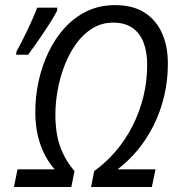

<svg xmlns="http://www.w3.org/2000/svg" viewBox="-20 -745 715 765"><path d="M44.4 -526.9 45.4 -539.1Q54.7 -555.7 66.2 -578.1Q77.6 -600.6 89.4 -625.2Q101.1 -649.9 111.3 -673.3Q121.6 -696.8 128.4 -714.4H208.5L207.5 -702.6Q200.7 -688.5 186.8 -665.8Q172.9 -643.1 155.5 -617.2Q138.2 -591.3 121.3 -567.4Q104.5 -543.5 91.8 -526.9ZM35.6 0 49.8 -70.3H197.8Q176.3 -94.2 158.7 -127.7Q141.1 -161.1 130.9 -204.1Q120.6 -247.1 120.6 -298.3Q120.6 -360.8 134 -422.1Q147.5 -483.4 173.6 -537.8Q199.7 -592.3 238.3 -634.5Q276.9 -676.8 326.9 -700.7Q377 -724.6 438 -724.6Q509.3 -724.6 555.9 -694.8Q602.5 -665 625.7 -612.5Q648.9 -560.1 648.9 -491.2Q648.9 -425.3 634.5 -363.8Q620.1 -302.2 593.3 -247.8Q566.4 -193.4 529.5 -148.4Q492.7 -103.5 448.2 -70.3H599.6L585 0H342.8L355.5 -63.5Q402.3 -97.2 441.2 -142.6Q480 -188 508.1 -243.2Q536.1 -298.3 551.3 -359.9Q566.4 -421.4 566.4 -486.8Q566.4 -538.6 551.8 -576.2Q537.1 -613.8 507.1 -634.3Q477.1 -654.8 430.7 -654.8Q384.8 -654.8 347.9 -631.8Q311 -608.9 283.4 -570.6Q255.9 -532.2 237.3 -484.4Q218.8 -436.5 209.7 -385.7Q200.7 -335 200.7 -288.1Q200.7 -212.4 220.5 -158.9Q240.2 -105.5 276.9 -63.5L264.2 0Z"/></svg>

Font: Open Sans SemiCondensed
Style: Italic
Weight: 400
Width: 4
Italic angle: -12°
Designer: Monotype Design Team
Foundry: Monotype Imaging Inc.
Version: Version 3.000